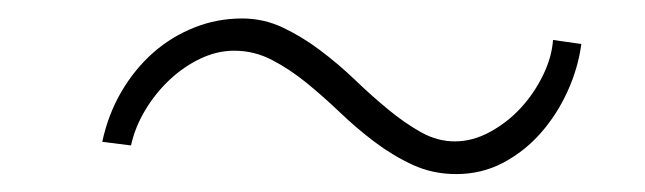

<svg xmlns="http://www.w3.org/2000/svg" viewBox="-20 -399 702 209"><path d="M612.8 -351.1Q609.4 -325.2 597.9 -299.8Q586.4 -274.4 568.8 -254.4Q551.3 -234.4 527.8 -221.9Q504.4 -209.5 476.6 -209.5Q451.2 -209.5 429.4 -219.5Q407.7 -229.5 387.9 -244.4Q368.2 -259.3 350.1 -276.6Q332 -293.9 313.7 -308.8Q295.4 -323.7 276.1 -333.7Q256.8 -343.8 234.9 -343.8Q216.3 -343.8 198.2 -335.2Q180.2 -326.7 164.8 -312.3Q149.4 -297.9 138.2 -279.3Q127 -260.7 122.6 -240.7L91.3 -244.6Q97.7 -274.4 112.1 -299.1Q126.5 -323.7 146.7 -341.6Q167 -359.4 191.7 -369.1Q216.3 -378.9 243.7 -378.9Q267.1 -378.9 288.1 -368.9Q309.1 -358.9 328.6 -344.2Q348.1 -329.6 366.5 -312Q384.8 -294.4 402.6 -279.8Q420.4 -265.1 438.2 -255.1Q456.1 -245.1 475.1 -245.1Q494.6 -245.1 513.4 -255.4Q532.2 -265.6 546.9 -281.5Q561.5 -297.4 571 -316.9Q580.6 -336.4 582 -355.5Z"/></svg>

Font: Ufes Sans Thin
Style: Italic
Weight: 100
Designer: Ricardo Esteves & Thais Bronze
Foundry: ProDesignUfes - Ricardo Esteves, Thais Bronze
Version: Version 2.0